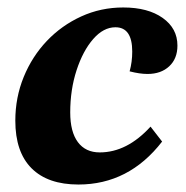

<svg xmlns="http://www.w3.org/2000/svg" viewBox="-20 -482 499 514"><path d="M190 12Q108 12 64.5 -31.5Q21 -75 21 -159Q21 -221 43.5 -276Q66 -331 105.5 -372.5Q145 -414 197.5 -438Q250 -462 310 -462Q376 -462 415.5 -434Q455 -406 455 -360Q455 -325 433 -304.5Q411 -284 375 -284Q354 -284 327 -291Q334 -316 334 -344Q334 -409 289 -409Q257 -409 229.5 -377.5Q202 -346 185 -294Q168 -242 168 -181Q168 -129 188.5 -101.5Q209 -74 247 -74Q320 -74 383 -143L414 -103Q325 12 190 12Z"/></svg>

Font: Petrona ExtraBold
Style: Italic
Weight: 800
Italic angle: -9°
Designer: Ringo R. Seeber
Foundry: Ringo R. Seeber
Version: Version 2.001; ttfautohint (v1.8.3)